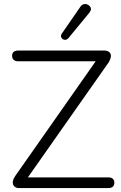

<svg xmlns="http://www.w3.org/2000/svg" viewBox="-20 -964 622 984"><path d="M77 0Q66 0 58 -5Q50 -10 47 -18.5Q44 -27 46.5 -38Q49 -49 58 -62L490 -678V-650H73Q58 -650 50 -657.5Q42 -665 42 -678Q42 -691 50 -698Q58 -705 73 -705H516Q528 -705 536 -700Q544 -695 547 -686.5Q550 -678 547 -667Q544 -656 536 -643L104 -28V-55H535Q550 -55 558 -48Q566 -41 566 -28Q566 -14 558 -7Q550 0 535 0ZM331 -769Q324 -761 316 -760Q308 -759 301.5 -763.5Q295 -768 293 -775.5Q291 -783 297 -792L391 -928Q398 -939 407.5 -942Q417 -945 425.5 -942Q434 -939 440 -932.5Q446 -926 446 -917.5Q446 -909 438 -899Z"/></svg>

Font: Nunito ExtraLight Light
Style: Regular
Weight: 300
Version: Version 3.602